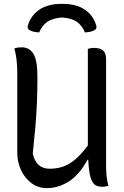

<svg xmlns="http://www.w3.org/2000/svg" viewBox="-20 -954 640 990"><path d="M221 16Q177 16 142.5 -9.5Q108 -35 88.5 -77Q69 -119 69 -166V-578Q69 -653 54 -704Q65 -708 74 -709Q83 -710 93 -710Q131 -710 152 -677Q173 -644 173 -558Q173 -489 170.5 -427Q168 -365 162.5 -301.5Q157 -238 149 -162Q166 -84 236 -84Q271 -84 302.5 -94Q334 -104 365.5 -130Q397 -156 433 -204V-206V-702Q448 -707 465 -707Q496 -707 511.5 -693.5Q527 -680 527 -648V-100Q527 -72 529.5 -47Q532 -22 539 4Q524 9 508 9Q486 9 471 0Q456 -9 447 -39Q438 -69 435 -131H432Q387 -50 333 -17Q279 16 221 16ZM182 -787Q149 -788 130 -800Q118 -809 125 -827Q142 -877 185 -905.5Q228 -934 296 -934H304Q372 -934 415.5 -905.5Q459 -877 475 -827Q482 -809 470 -800Q451 -788 418 -787Q403 -823 376.5 -841.5Q350 -860 300 -864Q251 -860 224 -841.5Q197 -823 182 -787Z"/></svg>

Font: Recursive Mn Csl St
Style: Regular
Weight: 400
Monospace: yes
Version: Version 1.079;hotconv 1.0.112;makeotfexe 2.5.65598; ttfautoh